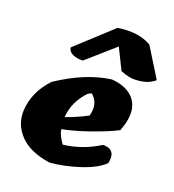

<svg xmlns="http://www.w3.org/2000/svg" viewBox="-153 -987 1002 1106"><g transform="rotate(20 347.5 -434.5)"><path d="M451 -573Q528 -567 572 -530Q653 -461 596 -315Q536 -284 441.5 -251Q347 -218 274 -204Q281 -165 313 -123Q430 -137 531 -201Q569 -203 587.5 -182Q606 -161 596 -113Q550 -68 456 -37.5Q362 -7 276 0Q152 -18 91 -82Q30 -146 34 -232Q40 -347 129 -441Q297 -553 451 -573ZM369 -458 348 -448Q274 -370 269 -276Q342 -302 401 -334Q423 -413 369 -458ZM423 -765 256 -618Q219 -616 193 -628.5Q167 -641 164 -665L379 -863Q502 -883 584 -836L695 -657Q662 -629 617.5 -621.5Q573 -614 542.5 -620Q512 -626 486 -637Z"/></g></svg>

Font: Tillana ExtraBold
Style: Regular
Weight: 800
Designer: Lipi Raval (Devanagari, Latin), Jonny Pinhorn (Latin)
Foundry: Indian Type Foundry
Version: Version 2.003;PS 1.0;hotconv 1.0.79;makeotf.lib2.5.61930; tt